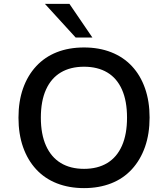

<svg xmlns="http://www.w3.org/2000/svg" viewBox="-20 -958 864 987"><path d="M412 9Q335 9 272.5 -15.5Q210 -40 166 -87.5Q122 -135 98.5 -202Q75 -269 75 -353Q75 -437 98.5 -503.5Q122 -570 166 -617.5Q210 -665 272 -689.5Q334 -714 412 -714Q489 -714 551.5 -689.5Q614 -665 658 -618Q702 -571 725.5 -504Q749 -437 749 -354Q749 -270 725.5 -203Q702 -136 658 -88Q614 -40 551.5 -15.5Q489 9 412 9ZM412 -90Q482 -90 531.5 -120Q581 -150 607 -209Q633 -268 633 -353Q633 -439 607 -497.5Q581 -556 531.5 -585.5Q482 -615 412 -615Q342 -615 292.5 -585.5Q243 -556 216.5 -497.5Q190 -439 190 -353Q190 -268 216.5 -209Q243 -150 292.5 -120Q342 -90 412 -90ZM369 -765 211 -938H337L455 -765Z"/></svg>

Font: Nunito Sans 7pt SemiBold
Style: Regular
Weight: 600
Designer: Vernon Adams
Foundry: Vernon Adams
Version: Version 3.101;gftools[0.9.27]